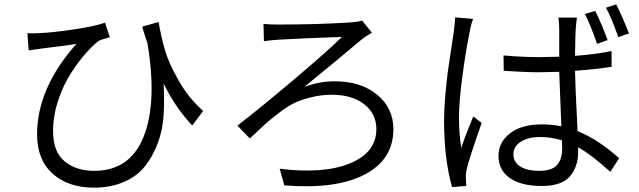

<svg xmlns="http://www.w3.org/2000/svg" viewBox="-20 -823 2970 892"><path d="M716.8 -720.7Q729.5 -647.5 747.1 -587.9Q764.6 -528.3 810.5 -447.8Q856.4 -367.2 923.8 -307.6L873 -240.2Q795.9 -321.3 740.2 -434.6Q744.1 -359.4 740.2 -289.6Q736.3 -219.7 712.9 -157.7Q689.5 -95.7 652.8 -49.8Q616.2 -3.9 555.2 22.5Q494.1 48.8 416 48.8Q297.9 48.8 225.1 -15.6Q152.3 -80.1 152.3 -198.2Q152.3 -414.1 335 -619.1Q312.5 -615.2 279.8 -610.8Q247.1 -606.4 212.9 -602.5Q178.7 -598.6 168 -596.7L113.3 -588.9L107.4 -668.9Q129.9 -667 159.2 -668.9Q228.5 -671.9 327.6 -687Q426.8 -702.1 467.8 -717.8L490.2 -650.4Q451.2 -639.6 438.5 -632.8Q412.1 -613.3 378.4 -575.2Q344.7 -537.1 309.6 -482.9Q274.4 -428.7 250.5 -356.9Q226.6 -285.2 226.6 -214.8Q226.6 -117.2 280.3 -73.2Q334 -29.3 418 -29.3Q584 -29.3 647.5 -188.5Q710.9 -347.7 665 -622.1Q656.2 -646.5 640.6 -699.2Z M1204.1 -711.9Q1230.5 -709 1271.5 -709Q1456.1 -709 1607.4 -718.8Q1641.6 -720.7 1662.1 -727.5L1708 -670.9Q1702.1 -668 1694.3 -663.1Q1686.5 -658.2 1677.2 -651.9Q1668 -645.5 1665 -643.6Q1559.6 -554.7 1393.6 -418.9Q1462.9 -445.3 1535.2 -445.3Q1656.2 -445.3 1731.9 -383.3Q1807.6 -321.3 1807.6 -222.7Q1807.6 -82 1674.3 -12.2Q1541 57.6 1300.8 38.1L1279.3 -39.1Q1483.4 -13.7 1606 -64Q1728.5 -114.3 1728.5 -223.6Q1728.5 -294.9 1671.9 -338.9Q1615.2 -382.8 1521.5 -382.8Q1472.7 -382.8 1427.7 -371.6Q1382.8 -360.4 1352.1 -346.7Q1321.3 -333 1278.3 -300.3Q1235.4 -267.6 1213.4 -247.6Q1191.4 -227.5 1140.6 -179.7L1083 -239.3Q1195.3 -326.2 1351.6 -458.5Q1507.8 -590.8 1568.4 -651.4Q1390.6 -645.5 1274.4 -638.7Q1242.2 -636.7 1206.1 -631.8Z M2319.3 -565.4Q2408.2 -557.6 2485.4 -557.6Q2515.6 -557.6 2578.1 -559.6V-681.6Q2578.1 -717.8 2574.2 -741.2H2660.2Q2656.2 -711.9 2654.3 -682.6Q2653.3 -674.8 2651.4 -563.5Q2752 -571.3 2821.3 -585.9V-512.7Q2747.1 -501 2651.4 -494.1Q2651.4 -454.1 2663.1 -213.9Q2758.8 -175.8 2856.4 -87.9L2815.4 -24.4Q2730.5 -102.5 2666 -138.7V-117.2Q2666 -47.9 2627.4 -3.4Q2588.9 41 2498 41Q2400.4 41 2348.1 3.9Q2295.9 -33.2 2295.9 -98.6Q2295.9 -162.1 2349.6 -203.6Q2403.3 -245.1 2496.1 -245.1Q2544.9 -245.1 2587.9 -236.3Q2578.1 -486.3 2578.1 -489.3Q2515.6 -487.3 2483.4 -487.3Q2419.9 -487.3 2320.3 -494.1ZM2043 -262.7Q2043 -312.5 2048.8 -380.4Q2054.7 -448.2 2060.1 -487.3Q2065.4 -526.4 2076.7 -599.6Q2087.9 -672.9 2087.9 -673.8Q2093.8 -716.8 2094.7 -742.2L2177.7 -735.4Q2167 -705.1 2161.1 -669.9Q2144.5 -589.8 2128.4 -470.7Q2112.3 -351.6 2112.3 -276.4Q2112.3 -204.1 2123 -136.7Q2140.6 -189.5 2178.7 -282.2L2217.8 -252Q2156.2 -76.2 2148.4 -37.1Q2142.6 -10.7 2144.5 6.8Q2144.5 19.5 2146.5 41L2080.1 45.9Q2043 -85.9 2043 -262.7ZM2365.2 -106.4Q2365.2 -69.3 2397.5 -49.3Q2429.7 -29.3 2484.4 -29.3Q2543.9 -29.3 2567.9 -56.2Q2591.8 -83 2591.8 -135.7Q2591.8 -157.2 2590.8 -170.9Q2541 -186.5 2490.2 -186.5Q2434.6 -186.5 2399.9 -164.6Q2365.2 -142.6 2365.2 -106.4ZM2697.3 -757.8 2745.1 -772.5Q2780.3 -701.2 2802.7 -636.7L2753.9 -619.1Q2723.6 -707 2697.3 -757.8ZM2794.9 -787.1 2842.8 -802.7Q2868.2 -752.9 2902.3 -668L2852.5 -650.4Q2819.3 -745.1 2794.9 -787.1Z"/></svg>

Font: Min Sans
Style: Regular
Weight: 400
Designer: Jinseong-Kim, NotoSansCJK, Nunito
Foundry: Jinseong-Kim
Version: Version 1.400;Glyphs 3.1.2 (3151)